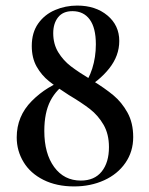

<svg xmlns="http://www.w3.org/2000/svg" viewBox="-20 -656 533 689"><path d="M324 -497Q324 -556 302 -586Q280 -616 240 -616Q206 -616 188.5 -594Q171 -572 171 -537Q171 -498 189 -468.5Q207 -439 234.5 -418Q262 -397 310 -368Q357 -339 387 -314Q417 -289 437.5 -252Q458 -215 458 -164Q458 -112 430 -71.5Q402 -31 353.5 -9Q305 13 246 13Q183 13 136 -10.5Q89 -34 64.5 -74.5Q40 -115 40 -163Q40 -239 94 -293.5Q148 -348 222 -372L227 -364Q183 -337 161 -294.5Q139 -252 139 -186Q139 -105 174.5 -56.5Q210 -8 270 -8Q319 -8 345 -40.5Q371 -73 371 -128Q371 -175 351.5 -208.5Q332 -242 303 -264.5Q274 -287 227 -315Q183 -343 156 -364.5Q129 -386 111.5 -417Q94 -448 94 -491Q94 -539 117 -571.5Q140 -604 177.5 -620Q215 -636 257 -636Q323 -636 365.5 -600.5Q408 -565 408 -509Q408 -456 372 -410.5Q336 -365 278 -333L273 -339Q298 -369 311 -410Q324 -451 324 -497Z"/></svg>

Font: Cormorant Infant SemiBold
Style: Regular
Weight: 600
Designer: Christian Thalmann (Catharsis Fonts)
Foundry: Catharsis Fonts
Version: Version 4.000